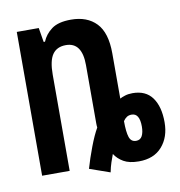

<svg xmlns="http://www.w3.org/2000/svg" viewBox="-70 -618 670 714"><g transform="rotate(-10 265.0 -260.5)"><path d="M214 5Q225 -33 240.5 -74Q256 -115 271 -141Q270 -148 270 -157Q270 -166 270 -173V-377Q270 -463 209 -463Q175 -463 158.5 -439.5Q142 -416 142 -363V0H38V-543H121L130 -489H135Q146 -516 171 -534.5Q196 -553 244 -553Q305 -553 339.5 -517Q374 -481 374 -403V-232Q381 -236 393.5 -240Q406 -244 422 -244Q472 -244 496.5 -210Q521 -176 521 -117Q521 -61 490 -25.5Q459 10 402 10Q366 10 344.5 -2.5Q323 -15 311 -34Q306 -21 300.5 -4.5Q295 12 291 32ZM405 -67Q421 -67 428 -80.5Q435 -94 435 -116Q435 -166 405 -166Q394 -166 386.5 -161Q379 -156 373 -147Q373 -106 379.5 -86.5Q386 -67 405 -67Z"/></g></svg>

Font: Noto Sans Mono Condensed SemiBold
Style: Regular
Weight: 600
Width: 3
Designer: Monotype Design Team
Foundry: Monotype Imaging Inc.
Version: Version 2.014